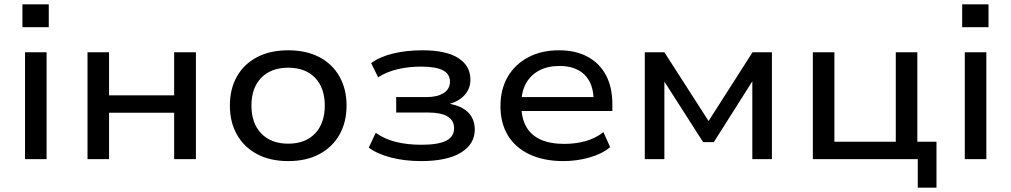

<svg xmlns="http://www.w3.org/2000/svg" viewBox="-20 -731 4645 882"><path d="M83 -606V-711H204V-606ZM95 0V-491H194V0Z M382 0V-491H481V-293H780V-491H880V0H780V-213H481V0Z M1304 9Q1221 9 1161 -23Q1101 -55 1068.5 -112.5Q1036 -170 1036 -246Q1036 -323 1068.5 -380Q1101 -437 1161 -468.5Q1221 -500 1304 -500Q1387 -500 1447 -468.5Q1507 -437 1539.5 -379.5Q1572 -322 1572 -246Q1572 -170 1539.5 -112.5Q1507 -55 1447 -23Q1387 9 1304 9ZM1304 -71Q1383 -71 1427.5 -118Q1472 -165 1472 -246Q1472 -327 1427.5 -373.5Q1383 -420 1304 -420Q1225 -420 1180 -373.5Q1135 -327 1135 -246Q1135 -165 1180 -118Q1225 -71 1304 -71Z M1914 9Q1839 9 1775.5 -7.5Q1712 -24 1674 -53L1706 -121Q1746 -92 1799 -79Q1852 -66 1915 -66Q1993 -66 2029.5 -84.5Q2066 -103 2066 -142Q2066 -178 2036 -196Q2006 -214 1948 -214H1800V-285H1939Q1989 -285 2018 -303.5Q2047 -322 2047 -356Q2047 -391 2014.5 -408Q1982 -425 1915 -425Q1857 -425 1806.5 -413Q1756 -401 1717 -376L1685 -441Q1726 -471 1787 -485.5Q1848 -500 1921 -500Q2029 -500 2085 -464.5Q2141 -429 2141 -365Q2141 -323 2113 -293Q2085 -263 2035 -251L2034 -256Q2076 -250 2104 -234.5Q2132 -219 2146.5 -194Q2161 -169 2161 -136Q2161 -69 2097.5 -30Q2034 9 1914 9Z M2568 9Q2479 9 2413.5 -21.5Q2348 -52 2313.5 -108.5Q2279 -165 2279 -244Q2279 -320 2312 -377.5Q2345 -435 2406 -467.5Q2467 -500 2548 -500Q2625 -500 2680 -470Q2735 -440 2764 -385Q2793 -330 2793 -253V-221H2354V-285H2727L2707 -268Q2707 -346 2666 -387Q2625 -428 2550 -428Q2496 -428 2456.5 -407Q2417 -386 2396 -347.5Q2375 -309 2375 -256V-247Q2375 -189 2397 -149.5Q2419 -110 2463 -90Q2507 -70 2572 -70Q2623 -70 2669 -82.5Q2715 -95 2752 -124L2783 -55Q2746 -24 2688 -7.5Q2630 9 2568 9Z M2942 0V-491H3032L3235 -175L3437 -491H3526V0H3436V-378H3449L3259 -78H3210L3018 -378H3032V0Z M4196 131V0H3714V-491H3813V-80H4095V-491H4194V-80H4282V131Z M4400 -606V-711H4521V-606ZM4412 0V-491H4511V0Z"/></svg>

Font: Nunito Sans 10pt SemiExpanded Medium
Style: Regular
Weight: 500
Width: 6
Designer: Vernon Adams
Foundry: Vernon Adams
Version: Version 3.101;gftools[0.9.27]